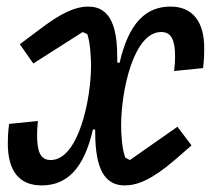

<svg xmlns="http://www.w3.org/2000/svg" viewBox="-20 -548 640 580"><path d="M105.8 12.1C180.8 12.1 233.3 -36.6 260.7 -157L267.4 -156.2C267.4 -63.6 282.3 12.1 356.9 12.1C394.2 12.1 438.9 -5 508.2 -65L558.6 -108.7L516 -165.1L372.5 -64.6L358.7 -71.4C348.4 -96.2 345.9 -144.2 345.9 -169C345.9 -273.4 383.2 -451.3 467 -451.3C497.5 -451.3 508.9 -427.2 508.9 -377.1C508.9 -365.8 508.2 -350.9 506 -333.5L593.4 -342.3C596.9 -369.3 596.9 -388.1 596.9 -402.7C596.9 -483.3 561.4 -528.1 495 -528.1C420.8 -528.1 369 -479 341.3 -358.3L334.2 -359V-372.5C334.2 -455.3 319.6 -528.1 246.4 -528.1C202.8 -528.1 157.7 -502.5 107.2 -464.8L39.8 -414.4L80.6 -356.2L229.8 -451.3L243.6 -445C252.5 -421.2 255 -372.2 255 -349.1C255 -247.9 217 -64.6 133.2 -64.6C102.6 -64.6 92 -88.4 92 -140.6C92 -151.3 92.7 -165.5 94.5 -182.5L7.5 -173.7C3.9 -145.6 3.6 -130.3 3.6 -114.3C3.6 -30.2 39.1 12.1 105.8 12.1Z"/></svg>

Font: Margiela Mono Italic Medium It
Style: Regular
Weight: 500
Designer: Mike Abbink, Paul van der Laan, Pieter van Rosmalen
Foundry: Bold Monday
Version: Version 2.003 2021